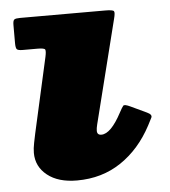

<svg xmlns="http://www.w3.org/2000/svg" viewBox="-45 -561 555 627"><g transform="rotate(-5 233.0 -247.5)"><path d="M349 -490 264 -151Q261 -139 261 -131Q261 -117 275 -117Q306 -117 341.5 -184Q350.5 -201 354.5 -205.2Q358.5 -209.5 377.5 -200.5L429.5 -176Q447 -168 442.2 -158.2Q437.5 -148.5 429.5 -133.5Q390 -59 327.5 -17Q265 25 183 25Q121.5 25 85.8 -3.5Q50 -32 50 -77Q50 -91.5 53.8 -110Q57.5 -128.5 60 -140L115 -386Q119 -404.5 116.5 -409.8Q114 -415 91.5 -415H43.5Q28 -415 24 -419.2Q20 -423.5 20 -440V-499Q20 -513.5 24.8 -516.8Q29.5 -520 43.5 -520H322.5Q347.5 -520 351 -515.2Q354.5 -510.5 349 -490Z"/></g></svg>

Font: Besley* Fatface
Style: Italic
Weight: 900
Italic angle: -13°
Designer: Owen Earl
Foundry: indestructible type*
Version: Version 3.000; ttfautohint (v1.8.3)